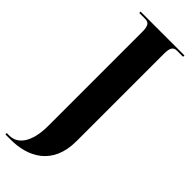

<svg xmlns="http://www.w3.org/2000/svg" viewBox="-329 -739 1004 1004"><g transform="rotate(45 173.0 -237.0)"><path d="M-20 240H20C143 240 268 182 268 2V-644C268 -691 280 -704 306 -704H350V-714H26V-704H70C95 -704 107 -691 107 -646V50C107 171 61 230 -1 230H-20Z"/></g></svg>

Font: Noto Serif Display Condensed ExtraBold
Style: Regular
Weight: 800
Width: 3
Designer: Monotype Design Team
Foundry: Monotype Imaging Inc.
Version: Version 2.009